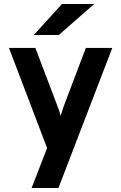

<svg xmlns="http://www.w3.org/2000/svg" viewBox="-20 -752 610 966"><path d="M292 -732H454L276 -576H150ZM217 -7 25 -511H158L270 -216Q279 -194 285 -169Q287 -177 300 -216L412 -511H545L274 194H139Z"/></svg>

Font: OVRPSS Recut ExtraBold
Style: Regular
Weight: 800
Designer: Giant Group
Foundry: Giant Group
Version: Version 1.001;hotconv 1.0.109;makeotfexe 2.5.65596